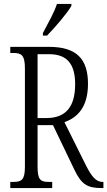

<svg xmlns="http://www.w3.org/2000/svg" viewBox="-20 -951 543 971"><path d="M197 -784V-771H218C262 -816 321 -886 341 -921V-931H268C253 -886 226 -839 197 -784ZM32 0H244V-31H227C185 -31 170 -41 170 -108V-318H248L357 -91C392 -18 423 0 493 0H503V-31H499C465 -31 443 -59 415 -114L306 -333C367 -355 425 -404 425 -527C425 -653 367 -714 228 -714H32V-683H47C88 -683 106 -673 106 -605V-108C106 -41 89 -31 47 -31H32ZM215 -354H170V-677H228C323 -677 360 -623 360 -525C360 -414 315 -354 215 -354Z"/></svg>

Font: Noto Serif Thai ExtraCondensed Light
Style: Regular
Weight: 300
Width: 2
Designer: Monotype Design Team
Foundry: Monotype Imaging Inc.
Version: Version 2.002